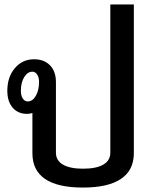

<svg xmlns="http://www.w3.org/2000/svg" viewBox="-20 -835 698 865"><path d="M583 -815V-145Q583 -68 525 -29Q467 10 354 10Q126 10 126 -145V-326Q115 -322 102 -322Q61 -322 37 -350Q13 -378 13 -426Q13 -488 47 -528Q81 -568 133 -568Q179 -568 205.5 -540.5Q232 -513 232 -465V-147Q232 -112 263.5 -93.5Q295 -75 354 -75Q414 -75 445.5 -93.5Q477 -112 477 -147V-815ZM105 -378Q127 -378 141.5 -403.5Q156 -429 156 -466Q156 -486 147.5 -499Q139 -512 126 -512Q104 -512 89 -487.5Q74 -463 74 -426Q74 -405 82.5 -391.5Q91 -378 105 -378Z"/></svg>

Font: KoHo SemiBold
Style: Regular
Weight: 600
Designer: Cadson Demak & Katatrad Team
Foundry: Cadson Demak Co.,Ltd.
Version: Version 1.000; ttfautohint (v1.6)